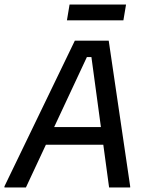

<svg xmlns="http://www.w3.org/2000/svg" viewBox="-48 -830 652 850"><path d="M-28.3 0V-5L283.3 -650H433.3L528.3 -5V0H435L356.7 -577.5H336.7L66.7 0ZM132.5 -189.2 171.7 -267.5H411.7L424.2 -189.2ZM248.3 -740 260 -810H510L498.3 -740Z"/></svg>

Font: Familjen Grotesk
Style: Italic
Weight: 400
Italic angle: -9.46201°
Designer: Anders Wikstroem, Jonas Baeckman, Matilda Gysing, Kristian Moeller
Foundry: Familjen STHLM AB
Version: Version 2.000